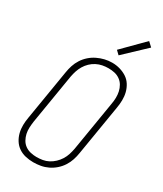

<svg xmlns="http://www.w3.org/2000/svg" viewBox="-238 -1056 976 1151"><g transform="rotate(30 250.0 -480.5)"><path d="M198 8Q171 8 144.5 2Q118 -4 96.5 -18.5Q75 -33 61 -55Q47 -77 40.5 -102.5Q34 -128 34.5 -155.5Q35 -183 40 -210L97 -555Q101 -581 109 -605.5Q117 -630 131.5 -652.5Q146 -675 166.5 -693Q187 -711 211 -722.5Q235 -734 260 -740Q285 -746 311 -746Q339 -746 365 -738.5Q391 -731 412.5 -717Q434 -703 448 -681Q462 -659 468.5 -633.5Q475 -608 474.5 -580Q474 -552 469 -525L412 -180Q408 -154 400 -129.5Q392 -105 377.5 -82.5Q363 -60 342.5 -42Q322 -24 298 -12.5Q274 -1 248.5 3.5Q223 8 198 8ZM199 -29Q220 -29 241 -32.5Q262 -36 281 -46Q300 -56 316.5 -71.5Q333 -87 344.5 -105.5Q356 -124 362.5 -144.5Q369 -165 373 -186L430 -531Q434 -552 434.5 -574Q435 -596 430.5 -616.5Q426 -637 415.5 -655Q405 -673 388 -685Q371 -697 350.5 -701.5Q330 -706 308 -706Q287 -706 266.5 -702Q246 -698 226.5 -688Q207 -678 191 -662.5Q175 -647 164 -628.5Q153 -610 146.5 -590Q140 -570 136 -549L79 -204Q76 -183 75 -161Q74 -139 78.5 -119Q83 -99 93 -81Q103 -63 119.5 -51Q136 -39 157 -34Q178 -29 199 -29ZM321 -803 296 -827 437 -969 467 -941Z"/></g></svg>

Font: Iosevka Curly XLtObl
Style: Regular
Weight: 200
Italic angle: -9°
Monospace: yes
Designer: Belleve Invis
Foundry: Belleve Invis
Version: Version 11.1.0; ttfautohint (v1.8.3)